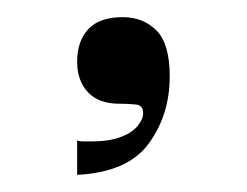

<svg xmlns="http://www.w3.org/2000/svg" viewBox="-20 -121 288 224"><path d="M70 43Q73 44 77.5 44Q82 44 86 44Q107 44 120.5 39Q134 34 140.5 26Q147 18 147 11Q147 2 139 1Q131 0 119 0Q95 0 82.5 -13.5Q70 -27 70 -49Q70 -73 83 -87Q96 -101 123 -101Q147 -101 162.5 -85.5Q178 -70 178 -32Q178 13 153.5 46.5Q129 80 70 83Z"/></svg>

Font: Ojuju ExtraLight
Style: Regular
Weight: 400
Version: Version 1.000